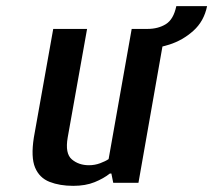

<svg xmlns="http://www.w3.org/2000/svg" viewBox="-20 -594 693 624"><path d="M218 10Q174 10 141 -3Q108 -16 94 -49.5Q80 -83 90 -147L153 -500H263L200 -147Q191 -95 213.5 -76Q236 -57 269 -57Q288 -57 305.5 -63.5Q323 -70 333 -77L408 -500H518L430 0H348L342 -30H337Q317 -14 287.5 -2Q258 10 218 10ZM446 -435 459 -500Q494 -500 519 -515.5Q544 -531 553 -574H653Q643 -525 608.5 -494Q574 -463 530 -449Q486 -435 446 -435Z"/></svg>

Font: Cuprum SemiBold
Style: Italic
Weight: 600
Italic angle: -10°
Version: Version 3.000